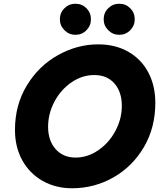

<svg xmlns="http://www.w3.org/2000/svg" viewBox="-20 -991 850 1026"><path d="M60 -297Q60 -430 123.5 -534.5Q187 -639 290 -696.5Q393 -754 505 -754Q596 -754 665.5 -714.5Q735 -675 772.5 -604Q810 -533 810 -441Q810 -309 749 -205Q688 -101 586 -43Q484 15 365 15Q277 15 207.5 -24.5Q138 -64 99 -134.5Q60 -205 60 -297ZM631 -426Q631 -500 591.5 -545Q552 -590 484 -590Q419 -590 362 -551Q305 -512 271 -448Q237 -384 237 -313Q237 -240 277 -194.5Q317 -149 384 -149Q448 -149 505 -188Q562 -227 596.5 -291Q631 -355 631 -426ZM383 -971Q418 -971 442 -947Q466 -923 466 -888Q466 -854 442 -829.5Q418 -805 383 -805Q349 -805 324.5 -829.5Q300 -854 300 -888Q300 -923 324.5 -947Q349 -971 383 -971ZM617 -971Q652 -971 676 -947Q700 -923 700 -888Q700 -854 676 -829.5Q652 -805 617 -805Q583 -805 558.5 -829.5Q534 -854 534 -888Q534 -923 558.5 -947Q583 -971 617 -971Z"/></svg>

Font: Arvo
Style: Bold Italic
Weight: 700
Italic angle: -13°
Designer: Anton Koovit (Cyrillic Expansion: Cyreal)
Foundry: Anton Koovit, Yassin Baggar
Version: Version 3.000